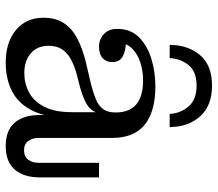

<svg xmlns="http://www.w3.org/2000/svg" viewBox="-65 -687 761 671"><g transform="rotate(90 315.5 -351.5)"><path d="M143 -317Q118 -317 99.5 -333.5Q81 -350 81 -381Q81 -427 109.5 -456Q138 -485 184 -499.5Q230 -514 282 -514Q369 -514 415.5 -477Q462 -440 462 -363L373 -376Q373 -423 345 -447Q317 -471 261 -471Q228 -471 198.5 -461.5Q169 -452 150 -433Q131 -414 127 -383L125 -411Q157 -411 177 -400Q197 -389 197 -364Q197 -342 183 -329.5Q169 -317 143 -317ZM490 9Q436 9 409 -22Q382 -53 382 -109V-168H372V-305H368L373 -340V-376L462 -363V-106Q462 -84 473 -69.5Q484 -55 505 -55Q527 -55 538 -69.5Q549 -84 549 -106V-317H600V-110Q600 -55 573 -23Q546 9 490 9ZM199 9Q127 9 84.5 -27Q42 -63 42 -122Q42 -166 61 -194.5Q80 -223 114.5 -241Q149 -259 193 -270L274 -289Q305 -297 327 -306Q349 -315 361 -331Q373 -347 373 -374L377 -305H372Q364 -286 344 -274Q324 -262 286 -251L239 -239Q207 -230 185 -217.5Q163 -205 151.5 -186.5Q140 -168 140 -141Q140 -101 166.5 -78.5Q193 -56 235 -56Q272 -56 303 -72.5Q334 -89 353 -125.5Q372 -162 372 -222L391 -217Q392 -138 368.5 -88Q345 -38 301.5 -14.5Q258 9 199 9ZM137 -564Q137 -628 172.5 -670Q208 -712 279 -712Q350 -712 387 -670Q424 -628 424 -564H378Q376 -602 352 -630Q328 -658 279 -658Q230 -658 207.5 -630Q185 -602 183 -564Z"/></g></svg>

Font: Montagu Slab
Style: Bold
Weight: 700
Designer: Florian Karsten
Foundry: Florian Karsten
Version: Version 1.000